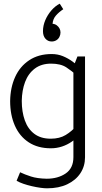

<svg xmlns="http://www.w3.org/2000/svg" viewBox="-20 -791 552 1041"><path d="M260 -566Q274 -566 285 -572.5Q296 -579 302 -590.5Q308 -602 308 -615Q308 -627 302.5 -637Q297 -647 287.5 -654Q278 -661 265 -662Q267 -688 283 -706.5Q299 -725 323 -741L304 -771Q280 -759 259 -735Q238 -711 225.5 -681.5Q213 -652 213 -622Q213 -596 226.5 -581Q240 -566 260 -566ZM441 -485H400L378 -429V61Q378 121 336 149.5Q294 178 233 178Q182 177 148 166Q114 155 89 143L70 189Q85 198 107 205.5Q129 213 153 218.5Q177 224 198.5 227Q220 230 235 230Q299 230 345 208Q391 186 416 148Q441 110 441 62ZM395 -109Q369 -79 336 -59Q303 -39 255 -39Q201 -39 166 -65.5Q131 -92 114.5 -138.5Q98 -185 98 -244Q99 -301 116 -346.5Q133 -392 168.5 -419Q204 -446 257 -446Q309 -446 340 -425.5Q371 -405 396 -382L416 -422Q397 -440 373 -457.5Q349 -475 321 -486.5Q293 -498 260 -498Q189 -498 138.5 -464.5Q88 -431 62 -373.5Q36 -316 35 -243Q35 -168 60.5 -110Q86 -52 135.5 -19.5Q185 13 256 13Q287 13 316 3.5Q345 -6 370 -23.5Q395 -41 415 -64Z"/></svg>

Font: Catamaran Light
Style: Regular
Weight: 300
Designer: Pria Ravichandran
Version: Version 2.000